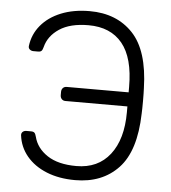

<svg xmlns="http://www.w3.org/2000/svg" viewBox="-52 -757 724 815"><g transform="rotate(5 310.0 -350.0)"><path d="M228 -381H492V-404Q492 -528 442 -589Q392 -650 298 -650Q220 -650 174 -619.5Q128 -589 116 -541Q113 -529 108.5 -524.5Q104 -520 94 -520H74Q65 -520 58.5 -525.5Q52 -531 53 -540Q59 -590 91 -628.5Q123 -667 176 -688.5Q229 -710 298 -710Q413 -710 482 -637Q551 -564 555 -404Q556 -384 556 -349Q556 -315 555 -296Q551 -136 482 -63Q413 10 298 10Q229 10 176 -11.5Q123 -33 91 -71.5Q59 -110 53 -160V-162Q53 -170 59 -175Q65 -180 74 -180H94Q104 -180 108.5 -175.5Q113 -171 116 -159Q128 -111 174 -80.5Q220 -50 298 -50Q390 -50 441 -115.5Q492 -181 492 -296V-321H228Q218 -321 212 -327.5Q206 -334 206 -344V-358Q206 -368 212 -374.5Q218 -381 228 -381Z"/></g></svg>

Font: Hezaedrus Light
Style: Regular
Weight: 300
Designer: Hubert & Fischer
Foundry: Hubert & Fischer
Version: Version 1.10;September 3, 2019;FontCreator 11.5.0.2425 64-bi